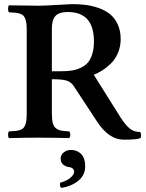

<svg xmlns="http://www.w3.org/2000/svg" viewBox="-20 -674 715 940"><path d="M233.9 -534.2V-325.2H278.8Q307.6 -325.2 329.6 -328.4Q351.6 -331.5 373.3 -341.1Q395 -350.6 408.9 -366.2Q422.9 -381.8 431.4 -408.4Q439.9 -435.1 439.9 -471.2Q439.9 -615.2 312 -615.2Q269 -615.2 251.5 -595.9Q233.9 -576.7 233.9 -534.2ZM170.9 0Q113.8 0 23.9 2Q19.5 -2.4 19.5 -14.4Q19.5 -26.4 23.9 -30.8Q43.9 -31.7 54.9 -32.7Q65.9 -33.7 77.1 -37.4Q88.4 -41 93.8 -46.4Q99.1 -51.8 103.5 -62.3Q107.9 -72.8 109.4 -86.7Q110.8 -100.6 110.8 -122.1V-523.9Q110.8 -544.9 109.4 -558.6Q107.9 -572.3 103.5 -582.5Q99.1 -592.8 93.8 -598.1Q88.4 -603.5 77.1 -607.2Q65.9 -610.8 54.7 -611.8Q43.5 -612.8 23.9 -613.8Q19.5 -618.2 19.5 -630.9Q19.5 -643.6 23.9 -647.9Q117.7 -646 170.9 -646Q206.1 -646.5 263.2 -650.1Q320.3 -653.8 333 -653.8Q369.6 -653.8 401.6 -649.7Q433.6 -645.5 465.6 -633.8Q497.6 -622.1 520 -603.5Q542.5 -585 556.6 -554Q570.8 -522.9 570.8 -482.9Q570.8 -446.3 557.6 -415Q544.4 -383.8 522.9 -363Q501.5 -342.3 481 -329.3Q460.4 -316.4 439 -308.1L570.8 -98.1Q594.7 -61.5 615.2 -44.7Q635.7 -27.8 667 -27.8Q669.9 -22 670.4 -12.7Q670.9 -3.4 668 2Q652.3 9.8 585.9 9.8Q512.7 9.8 455.1 -79.1L340.8 -252.9Q328.6 -271.5 307.9 -278.8Q287.1 -286.1 233.9 -286.1V-122.1Q233.9 -91.3 238 -73.2Q242.2 -55.2 253.9 -46.1Q265.6 -37.1 278.8 -34.7Q292 -32.2 317.9 -30.8Q324.2 -26.4 324.2 -14.4Q324.2 -2.4 317.9 2Q235.8 0 170.9 0ZM328.1 60.1Q356.9 60.1 377 79.6Q397 99.1 397 141.1Q397 182.6 364.5 210Q332 237.3 280.8 246.1Q270 238.3 274.9 220.2Q305.7 212.4 324.2 196.8Q342.8 181.2 342.8 167Q342.8 157.7 337.2 152.3Q331.5 147 326.9 145.8Q322.3 144.5 313 143.1Q297.4 139.6 287.1 129.6Q276.9 119.6 276.9 103Q276.9 84 292 72Q307.1 60.1 328.1 60.1Z"/></svg>

Font: Common Serif SemiBold
Style: Regular
Weight: 600
Designer: Philipp H. Poll, Khaled Hosny
Foundry: Stefan Peev, Context Ltd.
Version: Version 1.026